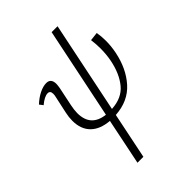

<svg xmlns="http://www.w3.org/2000/svg" viewBox="-255 -720 1123 1123"><g transform="rotate(-45 306.5 -158.5)"><path d="M576 -346Q576 -302 567 -257Q545 -147 481.5 -76Q418 -5 310 2L251 289H202L261 2Q186 -4 146 -44Q106 -84 106 -154Q106 -184 113 -215L136 -321Q139 -332 139 -344Q139 -370 118 -370Q91 -370 52 -337L35 -359Q65 -387 96.5 -402.5Q128 -418 154 -418Q193 -418 193 -372Q193 -361 189 -339L165 -224Q158 -189 158 -165Q158 -53 270 -40L387 -606H436L319 -39Q405 -44 450 -98.5Q495 -153 513 -242Q522 -287 522 -337Q522 -372 517 -410L570 -416Q576 -383 576 -346Z"/></g></svg>

Font: Ysabeau Infant Semilight
Style: Italic
Weight: 300
Italic angle: -12°
Designer: Christian Thalmann (Catharsis Fonts)
Version: Version 0.003